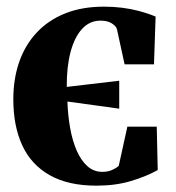

<svg xmlns="http://www.w3.org/2000/svg" viewBox="-20 -558 543 591"><path d="M277 13.5Q190 13.5 133 -18.8Q76 -51 48.5 -110.5Q21 -170 21 -252.5Q21 -315 39 -367Q57 -419 92.5 -457.2Q128 -495.5 180 -516.5Q232 -537.5 300 -537.5Q329 -537.5 355.5 -534.2Q382 -531 407.8 -524.2Q433.5 -517.5 459 -507L454 -360H363.5L340 -468Q337.5 -477.5 324.2 -486Q311 -494.5 289.5 -494.5Q256 -494.5 232.8 -469.2Q209.5 -444 197.2 -398Q185 -352 185.5 -290.5L347 -309.5V-223.5L187.5 -245.5Q189 -202.5 196 -163.5Q203 -124.5 216.2 -94.2Q229.5 -64 249 -46.5Q268.5 -29 295 -29Q312 -29 325 -34.8Q338 -40.5 345.5 -47.5L372 -168H462.5L465.5 -34.5Q429.5 -14.5 382.2 -0.5Q335 13.5 277 13.5Z"/></svg>

Font: Merriweather 96pt ExtraBold
Style: Regular
Weight: 800
Version: Version 2.100